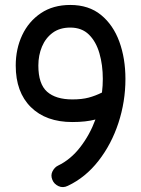

<svg xmlns="http://www.w3.org/2000/svg" viewBox="-20 -707 571 775"><path d="M263.7 -687Q338.4 -687 387.7 -646.7Q437 -606.4 461.7 -538.8Q486.3 -471.2 486.3 -388.2Q486.3 -296.9 458 -210.7Q429.7 -124.5 377.4 -57.6Q325.2 9.3 253.9 43Q234.4 52.7 216.3 44.4Q198.2 36.1 191.4 19Q183.6 0.5 192.1 -15.9Q200.7 -32.2 214.4 -38.6Q265.1 -63 303.7 -112.8Q342.3 -162.6 365.2 -224.6Q326.7 -214.4 272 -214.4Q165.5 -214.4 104.5 -274.7Q43.5 -335 43.5 -442.4Q43.5 -509.8 69.6 -565.2Q95.7 -620.6 145 -653.8Q194.3 -687 263.7 -687ZM134.8 -442.4Q134.8 -368.2 169.9 -336.9Q205.1 -305.7 272 -305.7Q310.5 -305.7 337.9 -313Q365.2 -320.3 391.6 -333.5Q395 -361.3 395 -388.2Q395 -444.8 381.3 -491.9Q367.7 -539.1 338.9 -567.4Q310.1 -595.7 263.7 -595.7Q221.2 -595.7 192.6 -574.7Q164.1 -553.7 149.4 -518.8Q134.8 -483.9 134.8 -442.4Z"/></svg>

Font: Mikhak Medium
Style: Regular
Weight: 500
Designer: Amin Abedi
Version: Version 3.3